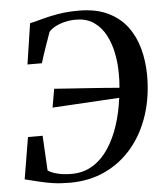

<svg xmlns="http://www.w3.org/2000/svg" viewBox="-54 -799 731 855"><g transform="rotate(-5 312.0 -372.0)"><path d="M224.5 8.5Q183 8.5 150.2 3.8Q117.5 -1 87.5 -8.5Q57.5 -16 24.5 -24L55.5 -210.5H121L129.5 -54.5Q144 -44 172 -37Q200 -30 234.5 -30Q288.5 -30 330 -55.8Q371.5 -81.5 401 -126.2Q430.5 -171 449 -228.2Q467.5 -285.5 475.5 -349L176 -331.5L190.5 -414.5Q218.5 -412.5 253.5 -410Q288.5 -407.5 327.2 -405Q366 -402.5 405 -399.5Q444 -396.5 480.5 -393.5Q482 -410 482.8 -427.2Q483.5 -444.5 483 -460.5Q483 -502.5 474.5 -546.5Q466 -590.5 446.8 -628Q427.5 -665.5 395.2 -688.8Q363 -712 315.5 -712.5Q291 -713 266.8 -707.5Q242.5 -702 222.8 -692Q203 -682 192 -668.5Q188 -657 181.8 -639.5Q175.5 -622 168.8 -602.8Q162 -583.5 156.2 -565Q150.5 -546.5 146 -532.5H81.5L109 -714.5Q128.5 -718.5 160 -727.5Q191.5 -736.5 234.2 -744Q277 -751.5 329.5 -751.5Q406 -751.5 459.2 -726Q512.5 -700.5 545 -657Q577.5 -613.5 592.5 -557.5Q607.5 -501.5 608 -440.5Q608.5 -343 581.5 -261Q554.5 -179 503.8 -118.5Q453 -58 382.2 -24.8Q311.5 8.5 224.5 8.5Z"/></g></svg>

Font: Merriweather 96pt Medium
Style: Italic
Weight: 500
Italic angle: -7.8°
Version: Version 2.101